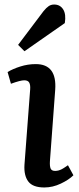

<svg xmlns="http://www.w3.org/2000/svg" viewBox="-20 -805 346 839"><path d="M169.9 -755.9Q182.6 -771.5 192.9 -778.3Q203.1 -785.2 216.8 -785.2Q242.7 -785.2 256.1 -763.9Q269.5 -742.7 263.2 -704.1L86.9 -581.1L59.1 -608.9ZM111.8 -414.1Q113.3 -434.1 107.7 -444.1Q102.1 -454.1 85.9 -454.1Q69.3 -454.1 27.8 -439L13.2 -490.2Q35.6 -503.9 68.6 -514.4Q101.6 -524.9 136.2 -524.9Q229.5 -524.9 221.2 -412.1L198.2 -101.1Q196.8 -79.1 201.2 -68.6Q205.6 -58.1 221.2 -58.1Q225.1 -58.1 229 -58.8Q232.9 -59.6 235.8 -60.1Q238.8 -60.5 243.4 -62.7Q248 -64.9 250 -65.7Q252 -66.4 257.1 -69.8Q262.2 -73.2 263.2 -73.7Q264.2 -74.2 270.3 -78.4Q276.4 -82.5 276.9 -83L300.8 -39.1Q281.2 -19.5 245.8 -2.7Q210.4 14.2 173.8 14.2Q123.5 14.2 103.8 -11.7Q84 -37.6 86.9 -85Z"/></svg>

Font: Literata Book SemiBold
Style: Italic
Weight: 600
Italic angle: -3°
Designer: Latin by Veronika Burian and Jose Scaglione. Greek by Irene Vlachou. Cyrillic by Vera Evstafieva
Foundry: TypeTogether
Version: Version 1.003;PS 001.003;hotconv 1.0.88;makeotf.lib2.5.64775